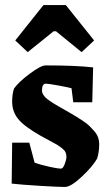

<svg xmlns="http://www.w3.org/2000/svg" viewBox="-20 -724 425 755"><path d="M88.9 -519 40 -564.9 150.9 -704.1H238.8L350.1 -564.9L300.8 -519L200.2 -601.1H190.9ZM25.9 -2 27.8 -163.1H95.2L116.2 -84Q140.6 -75.7 173.3 -68.4Q206.1 -61 220.2 -61Q227.5 -61 234.4 -78.6Q241.2 -96.2 241.2 -106.9Q241.2 -117.7 237.5 -125.5Q233.9 -133.3 223.1 -141.6Q212.4 -149.9 204.1 -155Q195.8 -160.2 174.3 -171.4Q152.8 -182.6 140.1 -189.9Q74.7 -227.1 51.3 -256.3Q27.8 -285.6 27.8 -324.2Q27.8 -354.5 35.2 -376Q53.7 -401.9 97.2 -434.3Q140.6 -466.8 159.2 -466.8Q278.8 -466.8 346.2 -459L342.8 -321.8H268.1L261.2 -377Q252.4 -379.9 211.4 -387.5Q170.4 -395 160.2 -395Q145 -395 145 -367.2Q145 -360.4 149.2 -353.3Q153.3 -346.2 158.7 -340.8Q164.1 -335.4 174.3 -328.4Q184.6 -321.3 190.4 -317.6Q196.3 -314 208.5 -306.9Q220.7 -299.8 224.1 -297.9Q230.5 -294.4 249.5 -283.4Q268.6 -272.5 278.1 -266.6Q287.6 -260.7 304.7 -249.5Q321.8 -238.3 331.1 -229.2Q340.3 -220.2 350.6 -208.5Q360.8 -196.8 365.5 -184.1Q370.1 -171.4 370.1 -158.2Q370.1 -125.5 361.8 -100.1Q344.2 -69.3 301.5 -29.1Q258.8 11.2 234.9 11.2Q210.9 11.2 137.7 6.8Q64.5 2.4 25.9 -2Z"/></svg>

Font: Grenze
Style: Bold
Weight: 700
Designer: Renata Polastri
Foundry: Omnibus-Type
Version: Version 1.002;PS 001.002;hotconv 1.0.88;makeotf.lib2.5.64775